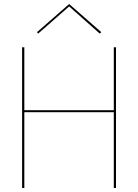

<svg xmlns="http://www.w3.org/2000/svg" viewBox="-20 -935 687 955"><path d="M93 -377H553V-387H93ZM546 -700V0H557V-700ZM90 -700V0H101V-700ZM324 -903 476 -768 484 -775 324 -915 164 -775 170 -768Z"/></svg>

Font: Jost Thin
Style: Regular
Weight: 250
Version: Version 3.710